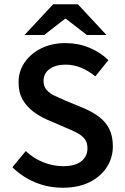

<svg xmlns="http://www.w3.org/2000/svg" viewBox="-20 -868 585 900"><path d="M274 12Q206 12 145.5 -13Q85 -38 38 -84L101 -160Q136 -126 182.5 -107.5Q229 -89 276 -89Q332 -89 361 -112Q390 -135 390 -173Q390 -200 377 -216.5Q364 -233 341.5 -245Q319 -257 289 -269L199 -308Q167 -322 136.5 -344.5Q106 -367 86.5 -400.5Q67 -434 67 -482Q67 -534 95.5 -575.5Q124 -617 173.5 -641.5Q223 -666 287 -666Q346 -666 398.5 -644.5Q451 -623 488 -586L427 -510Q395 -536 360 -550.5Q325 -565 287 -565Q241 -565 212.5 -544.5Q184 -524 184 -488Q184 -463 198.5 -446.5Q213 -430 237.5 -418.5Q262 -407 288 -396L377 -359Q416 -342 446 -319Q476 -296 492.5 -263Q509 -230 509 -182Q509 -129 481 -85Q453 -41 400.5 -14.5Q348 12 274 12ZM95 -704 229 -848H345L479 -704H387L289 -780H285L187 -704Z"/></svg>

Font: Source Sans 3 SemiBold
Style: Regular
Weight: 600
Designer: Paul D. Hunt
Foundry: Adobe
Version: Version 3.046;hotconv 1.0.118;makeotfexe 2.5.65603